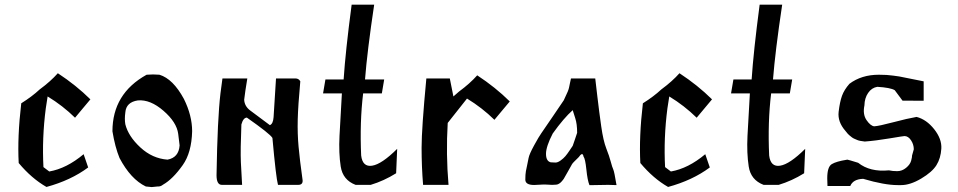

<svg xmlns="http://www.w3.org/2000/svg" viewBox="-20 -777 4025 807"><path d="M172.4 -321.3Q156.2 -196.8 162.6 -74.7L187 -56.2Q259.8 -68.8 331.5 -128.9L350.6 -73.2Q277.8 -19 175.3 8.8Q112.8 -26.9 58.6 -91.8Q52.7 -201.7 69.3 -342.8Q115.2 -371.6 146.5 -400.9Q192.4 -434.6 223.1 -469.2Q300.3 -418.5 359.9 -359.4L327.6 -320.8L295.4 -282.2Q243.7 -333 180.2 -371.6Z M650.4 -462.9Q707.5 -445.3 752.9 -361.3Q787.6 -291.5 787.6 -225.1Q785.2 -135.3 748 -83Q706.1 -23.9 665.5 -1Q654.8 7.8 642.6 6.8L617.7 9.3L592.8 6.8Q529.3 -23.9 482.4 -112.8Q463.4 -159.2 452.6 -225.1Q452.6 -383.3 596.2 -462.9Q623.5 -465.3 650.4 -462.9ZM506.8 -304.7Q502.9 -276.4 506.8 -254.4Q519.5 -204.1 569.8 -157.5Q620.1 -110.8 684.1 -106Q731.4 -114.7 734.9 -166L729 -214.4Q722.7 -263.2 667.2 -311.3Q611.8 -359.4 559.6 -355Q510.3 -347.7 506.8 -304.7Z M1221.7 -447.3Q1235.8 -447.3 1242.2 -435.1Q1232.9 -333.5 1231.4 -274.2Q1230 -214.8 1234.9 -160.9Q1239.7 -106.9 1252 -18.6Q1252.9 0 1233.4 0H1148.4Q1140.1 -29.8 1125 -197.3Q1114.7 -214.8 1017.6 -282.7Q1002.4 -282.2 994.6 -253.9Q990.2 -147 992.4 -95.5Q994.6 -43.9 997.6 0H912.6Q890.1 0 890.1 -40.5Q894 -279.3 906.7 -385.3L915 -447.3Q911.6 -447.3 1019.5 -447.3Q1010.3 -392.1 1006.3 -357.9Q1007.8 -330.6 1031.2 -313L1114.3 -251Q1127.9 -256.3 1129.9 -284.7L1140.1 -447.3Z M1498 -123.5Q1503.9 -74.2 1544.2 -80.6Q1584.5 -86.9 1649.4 -151.4L1645 -48.8Q1593.3 -16.6 1538.1 0H1474.6Q1420.9 -20.5 1412.1 -76.9Q1403.3 -133.3 1407 -206.1Q1410.6 -278.8 1417 -384.3H1338.4Q1337.9 -384.3 1337.9 -384.8L1347.7 -442.4Q1347.7 -442.9 1348.1 -442.9H1424.3Q1432.1 -561.5 1458 -757.3H1552.7Q1523.4 -561.5 1514.2 -442.9H1594.2Q1594.7 -442.9 1594.7 -442.4L1585 -384.8Q1585 -384.3 1584.5 -384.3H1506.3Q1491.7 -263.7 1498 -123.5Z M1861.8 -260.3Q1854 -130.4 1865.2 0H1758.3Q1752 -75.7 1752 -156Q1752 -236.3 1772 -447.3H1870.6L1885.7 -371.6L1909.2 -392.1Q1955.1 -425.8 1985.8 -460.4Q2063 -409.7 2122.6 -350.6L2090.3 -312L2058.1 -273.4Q2006.3 -324.2 1942.9 -362.8Z M2300.3 0 2270.5 -1.5H2265.1L2225.1 0.5Q2188 0.5 2188 -22Q2188 -44.4 2190.4 -57.4Q2192.9 -70.3 2195.8 -83.5Q2198.7 -96.7 2201.7 -112.8Q2204.6 -128.9 2225.1 -166.3Q2245.6 -203.6 2254.6 -216.1Q2263.7 -228.5 2304.2 -288.6Q2344.7 -348.6 2349.6 -355.5Q2362.3 -382.3 2366.2 -391.8Q2370.1 -401.4 2371.6 -408.2Q2373 -415 2375.7 -428Q2378.4 -440.9 2379.9 -447.3H2481.9Q2482.9 -438.5 2490.7 -372.1Q2498.5 -305.7 2507.1 -245.6Q2515.6 -185.5 2528.3 -153.1Q2541 -120.6 2547.1 -97.4Q2553.2 -74.2 2557.6 -64.9Q2562 -55.7 2571.3 1Q2569.3 0.5 2536.1 0L2475.6 1H2457.5Q2449.2 -19 2444.6 -64.5Q2439.9 -109.9 2432.6 -119.1Q2432.1 -123.5 2429.7 -127.2Q2427.2 -130.9 2423.1 -128.2Q2418.9 -125.5 2417 -122.3Q2415 -119.1 2413.1 -117.2Q2411.1 -115.2 2407.2 -111.3Q2403.3 -107.4 2394.8 -99.1Q2386.2 -90.8 2383.8 -86.2Q2381.3 -81.5 2379.9 -79.1Q2378.4 -76.7 2364.7 -52Q2351.1 -27.3 2349.4 -25.1Q2347.7 -22.9 2344.7 -19Q2341.8 -15.1 2340.8 -14.4Q2339.8 -13.7 2337.2 -10.7Q2334.5 -7.8 2333 -7.1Q2331.5 -6.3 2326.4 -3.2Q2321.3 0 2300.3 0ZM2387.2 -314Q2349.6 -280.8 2303.2 -215.8Q2274.9 -161.1 2274.9 -130.4Q2274.9 -99.6 2294.9 -94.7Q2306.6 -93.8 2315.4 -93.8Q2324.2 -93.8 2336.4 -102.5Q2348.6 -111.3 2356.4 -120.6Q2364.3 -129.9 2374 -144.5Q2383.8 -159.2 2387.2 -164.1Q2390.1 -171.4 2397.2 -193.1Q2404.3 -214.8 2405.8 -218.8Q2405.8 -255.9 2397.9 -280Q2390.1 -304.2 2387.2 -314Z M2785.2 -321.3Q2769 -196.8 2775.4 -74.7L2799.8 -56.2Q2872.6 -68.8 2944.3 -128.9L2963.4 -73.2Q2890.6 -19 2788.1 8.8Q2725.6 -26.9 2671.4 -91.8Q2665.5 -201.7 2682.1 -342.8Q2728 -371.6 2759.3 -400.9Q2805.2 -434.6 2835.9 -469.2Q2913.1 -418.5 2972.7 -359.4L2940.4 -320.8L2908.2 -282.2Q2856.4 -333 2793 -371.6Z M3212.9 -123.5Q3218.8 -74.2 3259 -80.6Q3299.3 -86.9 3364.3 -151.4L3359.9 -48.8Q3308.1 -16.6 3252.9 0H3189.5Q3135.7 -20.5 3127 -76.9Q3118.2 -133.3 3121.8 -206.1Q3125.5 -278.8 3131.8 -384.3H3053.2Q3052.7 -384.3 3052.7 -384.8L3062.5 -442.4Q3062.5 -442.9 3063 -442.9H3139.2Q3147 -561.5 3172.9 -757.3H3267.6Q3238.3 -561.5 3229 -442.9H3309.1Q3309.6 -442.9 3309.6 -442.4L3299.8 -384.8Q3299.8 -384.3 3299.3 -384.3H3221.2Q3206.5 -263.7 3212.9 -123.5Z M3813.5 -123.5 3820.8 -149.4Q3820.8 -169.9 3809.1 -187.5Q3797.4 -205.1 3781.7 -205.1Q3777.3 -205.1 3718.8 -195.3Q3660.2 -185.5 3614.7 -182.1Q3591.8 -184.6 3583.3 -188.5Q3574.7 -192.4 3569.8 -194.3Q3564.9 -196.3 3558.8 -201.2Q3552.7 -206.1 3549.8 -208.5Q3545.4 -211.4 3533.2 -227.1Q3500 -265.1 3504.9 -306.9Q3509.8 -348.6 3519 -374.3Q3528.3 -399.9 3550.3 -424.8Q3601.1 -462.9 3673.8 -462.9Q3709.5 -462.9 3733.9 -459.2Q3758.3 -455.6 3759.8 -455.6L3862.3 -435.1V-353.5L3773.4 -354L3740.7 -397.9Q3722.7 -408.7 3667.5 -412.1Q3643.6 -408.2 3628.7 -386.2Q3613.8 -364.3 3613.3 -334Q3605.5 -296.4 3622.1 -272.2Q3638.7 -248 3654.3 -246.1Q3673.8 -247.1 3734.6 -263.2Q3795.4 -279.3 3832.5 -285.6Q3874 -274.9 3906.5 -233.9Q3939 -192.9 3936.5 -152.3Q3934.1 -111.8 3916 -82.8Q3897.9 -53.7 3851.8 -26.4Q3805.7 1 3767.6 1H3752.9Q3697.3 1 3607.9 -25.4Q3565.4 -23.9 3553.7 4.9H3458Q3457 -15.1 3457 -27.8Q3457 -75.7 3476.1 -87.2Q3495.1 -98.6 3538.6 -105.5Q3538.6 -106 3541.5 -106Q3544.4 -106 3586.9 -92.8Q3636.7 -53.2 3716.3 -61Q3731 -57.6 3751.2 -57.6Q3771.5 -57.6 3788.6 -71.8Q3805.7 -85.9 3809.8 -102.1Q3814 -118.2 3813.5 -123.5Z"/></svg>

Font: Panteley
Style: Regular
Weight: 500
Designer: Kalashnikov Yuriy
Foundry: Øêîëà ïàâà èìåíè ñâÿòîãî àâíîàïîñòîëüíîãî Âëàäèìèà
Version: Version 1.80 April 12, 2018